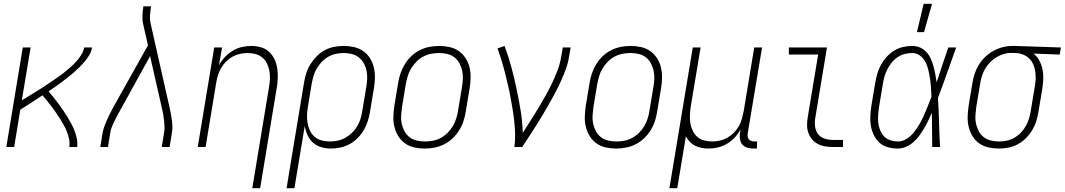

<svg xmlns="http://www.w3.org/2000/svg" viewBox="-20 -768 5562 1003"><path d="M13 0 99 -520H140L94 -244Q112 -255 131 -266.5Q150 -278 168.5 -289.5Q187 -301 205 -312.5Q223 -324 241 -336.5Q259 -349 277.5 -361.5Q296 -374 313 -387.5Q330 -401 346.5 -415.5Q363 -430 378 -446.5Q393 -463 404.5 -481.5Q416 -500 420 -520H461Q458 -501 448 -483Q438 -465 424.5 -449Q411 -433 396 -418Q381 -403 365.5 -389.5Q350 -376 334 -363.5Q318 -351 301.5 -338.5Q285 -326 268 -314Q251 -302 234 -291Q247 -275 260 -259Q273 -243 285 -226.5Q297 -210 309 -193Q321 -176 331.5 -158.5Q342 -141 352 -122.5Q362 -104 369.5 -84.5Q377 -65 381.5 -43.5Q386 -22 383 0H342Q345 -21 341 -40.5Q337 -60 330 -78.5Q323 -97 313.5 -114Q304 -131 294 -147Q284 -163 273 -179Q262 -195 250.5 -210Q239 -225 227 -240Q215 -255 202 -270Q173 -251 144 -232Q115 -213 86 -195L54 0Z M504 0 516 -74Q519 -91 525.5 -108.5Q532 -126 539.5 -143Q547 -160 555.5 -176.5Q564 -193 573 -210L753 -531L728 -641Q723 -662 724 -684Q725 -706 728 -728L729 -735H769L768 -728Q765 -708 763.5 -688Q762 -668 766 -649L865 -210Q869 -193 872 -176.5Q875 -160 877.5 -143Q880 -126 880.5 -108.5Q881 -91 878 -74L866 0H825L837 -74Q840 -90 839.5 -106.5Q839 -123 837 -139Q835 -155 832.5 -170.5Q830 -186 826 -202L764 -475L608 -192Q600 -178 592 -163.5Q584 -149 577 -134Q570 -119 564 -104Q558 -89 556 -74L544 0Z M1298 215 1385 -311Q1389 -332 1390 -354Q1391 -376 1387.5 -396.5Q1384 -417 1375 -435.5Q1366 -454 1351 -467Q1336 -480 1315.5 -485.5Q1295 -491 1273 -491Q1253 -491 1233 -486.5Q1213 -482 1194 -471.5Q1175 -461 1160 -445.5Q1145 -430 1134.5 -411.5Q1124 -393 1118 -373Q1112 -353 1109 -333L1054 0H1013L1099 -520H1140L1124 -427Q1136 -450 1154.5 -469.5Q1173 -489 1195 -502.5Q1217 -516 1242 -522Q1267 -528 1292 -528Q1318 -528 1343 -521Q1368 -514 1386 -497Q1404 -480 1414.5 -457Q1425 -434 1428.5 -409Q1432 -384 1431 -357.5Q1430 -331 1425 -305L1339 215Z M1477 215 1568 -335Q1572 -360 1579.5 -384.5Q1587 -409 1601 -431.5Q1615 -454 1634 -473.5Q1653 -493 1676 -505.5Q1699 -518 1724.5 -523Q1750 -528 1774 -528H1775Q1803 -528 1829.5 -522Q1856 -516 1877.5 -501Q1899 -486 1913 -463.5Q1927 -441 1933 -415Q1939 -389 1938.5 -361Q1938 -333 1933 -305L1913 -185Q1909 -160 1901.5 -136Q1894 -112 1881 -89.5Q1868 -67 1849 -47.5Q1830 -28 1807 -15.5Q1784 -3 1759 2.5Q1734 8 1710 8Q1683 8 1658.5 1Q1634 -6 1615.5 -22.5Q1597 -39 1586.5 -62Q1576 -85 1572 -110L1518 215ZM1704 -29Q1724 -29 1745 -33.5Q1766 -38 1784.5 -48.5Q1803 -59 1819.5 -75Q1836 -91 1847 -110Q1858 -129 1864 -149.5Q1870 -170 1873 -191L1893 -311Q1897 -333 1898 -355Q1899 -377 1895 -397.5Q1891 -418 1881 -436.5Q1871 -455 1854.5 -468Q1838 -481 1817.5 -486Q1797 -491 1775 -491Q1754 -491 1733.5 -486.5Q1713 -482 1694 -471Q1675 -460 1660 -444Q1645 -428 1634 -409Q1623 -390 1617.5 -370Q1612 -350 1608 -329L1589 -213Q1585 -191 1584 -169Q1583 -147 1586.5 -126Q1590 -105 1599 -86Q1608 -67 1623.5 -53.5Q1639 -40 1660 -34.5Q1681 -29 1704 -29Z M2199 8Q2171 8 2144 2Q2117 -4 2096 -19Q2075 -34 2061 -56.5Q2047 -79 2040.5 -105Q2034 -131 2035 -159Q2036 -187 2040 -215L2060 -335Q2064 -361 2072.5 -385.5Q2081 -410 2095 -433Q2109 -456 2129 -475Q2149 -494 2173 -506Q2197 -518 2223 -523Q2249 -528 2274 -528Q2302 -528 2329 -522Q2356 -516 2377 -501Q2398 -486 2412.5 -463.5Q2427 -441 2433 -415Q2439 -389 2438.5 -361Q2438 -333 2433 -305L2413 -185Q2409 -159 2401 -134.5Q2393 -110 2378.5 -87Q2364 -64 2344 -45Q2324 -26 2300 -14Q2276 -2 2250 3Q2224 8 2199 8ZM2201 -29Q2221 -29 2242 -33Q2263 -37 2282.5 -47.5Q2302 -58 2318.5 -74.5Q2335 -91 2346 -110Q2357 -129 2363.5 -149.5Q2370 -170 2373 -191L2393 -311Q2397 -333 2398 -355Q2399 -377 2394.5 -398Q2390 -419 2380 -437.5Q2370 -456 2354 -468.5Q2338 -481 2317 -486Q2296 -491 2273 -491Q2253 -491 2232 -487Q2211 -483 2191 -472.5Q2171 -462 2155 -445.5Q2139 -429 2127.5 -410Q2116 -391 2110 -370.5Q2104 -350 2100 -329L2080 -209Q2077 -187 2075.5 -165Q2074 -143 2078.5 -122Q2083 -101 2093 -82.5Q2103 -64 2119 -51.5Q2135 -39 2156.5 -34Q2178 -29 2201 -29Z M2667 0Q2672 -34 2671 -67.5Q2670 -101 2666.5 -134Q2663 -167 2657.5 -199.5Q2652 -232 2646 -264.5Q2640 -297 2632.5 -328.5Q2625 -360 2617 -391.5Q2609 -423 2599.5 -454Q2590 -485 2579 -515L2616 -528Q2636 -474 2651 -418.5Q2666 -363 2678 -306.5Q2690 -250 2699.5 -192Q2709 -134 2711 -74Q2731 -106 2751.5 -137.5Q2772 -169 2791 -201Q2810 -233 2828.5 -265.5Q2847 -298 2863 -331.5Q2879 -365 2892 -399Q2905 -433 2911 -468L2920 -520H2961L2952 -468Q2947 -437 2935.5 -406Q2924 -375 2910.5 -345Q2897 -315 2881.5 -285.5Q2866 -256 2849.5 -227Q2833 -198 2816 -169.5Q2799 -141 2781 -112.5Q2763 -84 2744.5 -56Q2726 -28 2708 0Z M3199 8Q3171 8 3144 2Q3117 -4 3096 -19Q3075 -34 3061 -56.5Q3047 -79 3040.5 -105Q3034 -131 3035 -159Q3036 -187 3040 -215L3060 -335Q3064 -361 3072.5 -385.5Q3081 -410 3095 -433Q3109 -456 3129 -475Q3149 -494 3173 -506Q3197 -518 3223 -523Q3249 -528 3274 -528Q3302 -528 3329 -522Q3356 -516 3377 -501Q3398 -486 3412.5 -463.5Q3427 -441 3433 -415Q3439 -389 3438.5 -361Q3438 -333 3433 -305L3413 -185Q3409 -159 3401 -134.5Q3393 -110 3378.5 -87Q3364 -64 3344 -45Q3324 -26 3300 -14Q3276 -2 3250 3Q3224 8 3199 8ZM3201 -29Q3221 -29 3242 -33Q3263 -37 3282.5 -47.5Q3302 -58 3318.5 -74.5Q3335 -91 3346 -110Q3357 -129 3363.5 -149.5Q3370 -170 3373 -191L3393 -311Q3397 -333 3398 -355Q3399 -377 3394.5 -398Q3390 -419 3380 -437.5Q3370 -456 3354 -468.5Q3338 -481 3317 -486Q3296 -491 3273 -491Q3253 -491 3232 -487Q3211 -483 3191 -472.5Q3171 -462 3155 -445.5Q3139 -429 3127.5 -410Q3116 -391 3110 -370.5Q3104 -350 3100 -329L3080 -209Q3077 -187 3075.5 -165Q3074 -143 3078.5 -122Q3083 -101 3093 -82.5Q3103 -64 3119 -51.5Q3135 -39 3156.5 -34Q3178 -29 3201 -29Z M3477 215 3599 -520H3640L3588 -209Q3585 -188 3584 -166Q3583 -144 3586.5 -123.5Q3590 -103 3599 -84.5Q3608 -66 3622.5 -53Q3637 -40 3658 -34.5Q3679 -29 3701 -29Q3721 -29 3741 -33.5Q3761 -38 3779.5 -48.5Q3798 -59 3813.5 -74.5Q3829 -90 3839.5 -108.5Q3850 -127 3855.5 -147Q3861 -167 3865 -187L3920 -520H3961L3886 -71Q3885 -62 3886 -54Q3887 -46 3892 -40Q3897 -34 3905.5 -31.5Q3914 -29 3922 -29H3935L3934 8H3915Q3899 8 3884 3.5Q3869 -1 3859 -12Q3849 -23 3846 -39Q3843 -55 3845 -71L3849 -93Q3837 -70 3819 -50.5Q3801 -31 3778.5 -17.5Q3756 -4 3731 2Q3706 8 3681 8Q3662 8 3644.5 4.5Q3627 1 3611 -7Q3595 -15 3583 -28Q3571 -41 3563 -56L3518 215Z M4332 0Q4310 0 4289.5 -3.5Q4269 -7 4251.5 -16.5Q4234 -26 4221.5 -41Q4209 -56 4202.5 -75Q4196 -94 4196 -115Q4196 -136 4200 -158L4254 -483H4101V-520H4300L4239 -152Q4235 -129 4238 -106.5Q4241 -84 4253.5 -67.5Q4266 -51 4287.5 -44Q4309 -37 4331 -37H4384V0Z M4670 8Q4643 8 4618 1Q4593 -6 4574.5 -22.5Q4556 -39 4545 -62Q4534 -85 4529.5 -110Q4525 -135 4526.5 -162Q4528 -189 4532 -215L4552 -335Q4556 -359 4563 -383Q4570 -407 4582 -429Q4594 -451 4611.5 -470.5Q4629 -490 4651 -503.5Q4673 -517 4697.5 -522.5Q4722 -528 4745 -528Q4768 -528 4787 -519.5Q4806 -511 4820 -495.5Q4834 -480 4842.5 -461Q4851 -442 4856.5 -422Q4862 -402 4866 -380.5Q4870 -359 4873 -338Q4888 -384 4903 -429.5Q4918 -475 4934 -520H4975Q4951 -454 4928 -388Q4905 -322 4880 -257Q4884 -193 4885.5 -128.5Q4887 -64 4891 0H4850Q4849 -45 4849 -89.5Q4849 -134 4848 -179Q4839 -158 4829 -137.5Q4819 -117 4807.5 -97.5Q4796 -78 4782.5 -59.5Q4769 -41 4751.5 -25.5Q4734 -10 4712.5 -1Q4691 8 4670 8ZM4671 -29Q4695 -29 4717.5 -43.5Q4740 -58 4756 -79Q4772 -100 4785 -122.5Q4798 -145 4808 -168.5Q4818 -192 4827.5 -215.5Q4837 -239 4846 -263Q4845 -286 4843.5 -309.5Q4842 -333 4838.5 -356Q4835 -379 4830 -401Q4825 -423 4815 -443Q4805 -463 4787 -477Q4769 -491 4745 -491Q4726 -491 4706 -486Q4686 -481 4668.5 -469Q4651 -457 4638 -440.5Q4625 -424 4615.5 -406Q4606 -388 4600.5 -368.5Q4595 -349 4592 -329L4572 -209Q4569 -189 4567.5 -168Q4566 -147 4568 -127Q4570 -107 4577.5 -88.5Q4585 -70 4598 -56Q4611 -42 4630.5 -35.5Q4650 -29 4671 -29ZM4770 -600 4805 -748H4849L4807 -600Z M5198 8Q5170 8 5143.5 2Q5117 -4 5095.5 -19Q5074 -34 5060.5 -56.5Q5047 -79 5040.5 -105Q5034 -131 5035 -159Q5036 -187 5040 -215L5060 -335Q5064 -360 5072 -384Q5080 -408 5094 -430.5Q5108 -453 5127.5 -471.5Q5147 -490 5170 -502.5Q5193 -515 5218 -521.5Q5243 -528 5267 -528H5281L5522 -520L5516 -483L5379 -488Q5398 -473 5409.5 -451.5Q5421 -430 5426 -406Q5431 -382 5430 -356Q5429 -330 5425 -305L5405 -185Q5401 -160 5393.5 -135.5Q5386 -111 5372.5 -88.5Q5359 -66 5339.5 -46.5Q5320 -27 5297 -14.5Q5274 -2 5248.5 3Q5223 8 5199 8ZM5200 -29Q5220 -29 5240.5 -33.5Q5261 -38 5280 -49Q5299 -60 5314 -76Q5329 -92 5339.5 -111Q5350 -130 5356 -150Q5362 -170 5365 -191L5385 -311Q5389 -331 5390 -351.5Q5391 -372 5388.5 -392Q5386 -412 5378.5 -430Q5371 -448 5357.5 -461.5Q5344 -475 5325.5 -482.5Q5307 -490 5287 -491H5275Q5272 -491 5269.5 -491.5Q5267 -492 5264 -492Q5244 -492 5224 -486Q5204 -480 5185.5 -469Q5167 -458 5151.5 -442Q5136 -426 5125.5 -407.5Q5115 -389 5109 -369Q5103 -349 5100 -329L5080 -209Q5077 -187 5075.5 -165Q5074 -143 5078.5 -122.5Q5083 -102 5092.5 -83.5Q5102 -65 5118.5 -52Q5135 -39 5156 -34Q5177 -29 5199 -29Z"/></svg>

Font: Iosevka Curly Extralight
Style: Italic
Weight: 200
Italic angle: -9°
Monospace: yes
Designer: Belleve Invis
Foundry: Belleve Invis
Version: Version 22.1.2; ttfautohint (v1.8.4)